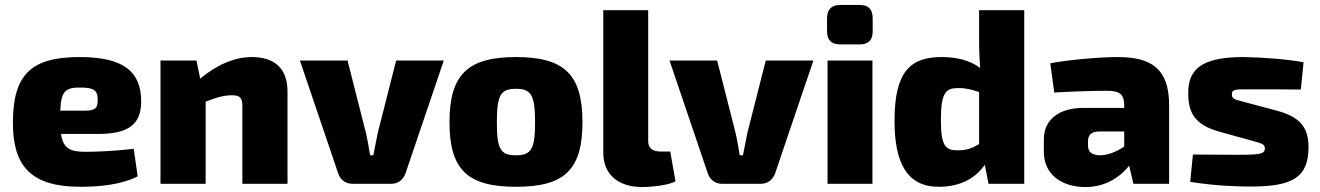

<svg xmlns="http://www.w3.org/2000/svg" viewBox="-20 -741 5321 774"><path d="M324 -129C260 -129 234 -145 226 -201H375C504 -201 550 -244 549 -335C548 -451 480 -511 301 -511C107 -511 32 -442 32 -246C32 -71 105 12 304 12C385 12 470 3 535 -30L519 -141C441 -132 367 -129 324 -129ZM306 -388C356 -388 374 -378 374 -339C374 -308 367 -295 324 -295H223C226 -375 245 -389 306 -388Z M995 -511C927 -511 855 -481 787 -424L772 -497H627V0H809V-331C856 -350 886 -357 916 -357C946 -357 957 -347 957 -315V0H1139V-372C1139 -463 1089 -511 995 -511Z M1769 -497H1577L1503 -206L1485 -115H1472C1467 -145 1462 -176 1455 -206L1381 -497H1189L1343 -43C1351 -17 1373 0 1401 0H1557C1585 0 1606 -17 1615 -43Z M2060 -511C1865 -511 1792 -440 1792 -248C1792 -57 1865 12 2060 12C2256 12 2328 -57 2328 -248C2328 -440 2256 -511 2060 -511ZM2060 -383C2121 -383 2137 -358 2137 -248C2137 -139 2121 -115 2060 -115C1998 -115 1983 -139 1983 -248C1983 -358 1998 -383 2060 -383Z M2593 -700H2412V-125C2412 -38 2472 13 2569 13C2605 13 2675 6 2703 -10L2682 -130H2646C2610 -130 2593 -143 2593 -173Z M3259 -497H3067L2993 -206L2975 -115H2962C2957 -145 2952 -176 2945 -206L2871 -497H2679L2833 -43C2841 -17 2863 0 2891 0H3047C3075 0 3096 -17 3105 -43Z M3446 -721H3367C3332 -721 3314 -703 3314 -667V-615C3314 -579 3332 -562 3367 -562H3446C3481 -562 3498 -579 3498 -615V-667C3498 -703 3481 -721 3446 -721ZM3497 -497H3316V0H3497Z M3927 -700V-574C3927 -538 3929 -501 3931 -467C3889 -499 3834 -511 3776 -511C3652 -511 3586 -455 3586 -254C3586 -85 3636 12 3764 12C3857 12 3916 -27 3950 -77L3965 0H4109V-700ZM3840 -135C3793 -135 3773 -151 3773 -255C3773 -370 3793 -386 3844 -386C3879 -386 3902 -378 3927 -370V-160C3899 -144 3879 -135 3840 -135Z M4486 -511C4413 -511 4288 -500 4214 -486L4230 -368C4313 -373 4393 -375 4443 -375C4495 -375 4511 -360 4512 -318V-306H4347C4248 -306 4188 -258 4188 -179V-129C4188 -36 4262 13 4355 13C4441 13 4498 -31 4532 -73L4549 0H4693V-317C4693 -465 4620 -511 4486 -511ZM4366 -155V-172C4366 -195 4378 -210 4408 -211H4512V-150C4479 -128 4444 -115 4415 -115C4381 -115 4366 -129 4366 -155Z M4992 -511C4826 -511 4770 -463 4770 -367C4770 -289 4793 -239 4896 -210L5012 -178C5062 -163 5079 -163 5079 -143C5079 -120 5061 -117 4964 -117C4895 -117 4819 -118 4789 -118L4778 -8C4881 9 4977 11 5020 11C5187 11 5255 -23 5255 -148C5255 -234 5214 -271 5127 -295L5007 -327C4960 -340 4946 -340 4946 -360C4946 -382 4958 -381 5030 -381C5091 -381 5158 -381 5224 -380L5235 -490C5173 -502 5068 -510 4992 -511Z"/></svg>

Font: Exo 2 Extra Bold
Style: Regular
Weight: 800
Designer: Natanael Gama
Version: Version 1.001;PS 001.001;hotconv 1.0.88;makeotf.lib2.5.64775